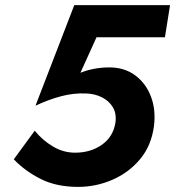

<svg xmlns="http://www.w3.org/2000/svg" viewBox="-20 -720 686 752"><path d="M583 -226Q591 -289 571.5 -341Q552 -393 510 -424.5Q468 -456 408 -456Q348 -456 295 -435L358 -574H626L646 -700H271L119 -306Q170 -330 219 -343Q268 -356 316 -354Q351 -353 379 -339Q407 -325 422 -300Q437 -275 432 -239Q423 -184 379 -153Q335 -122 274 -122Q228 -122 187 -146.5Q146 -171 116 -208L34 -96Q78 -50 139.5 -19Q201 12 286 12Q356 12 420.5 -16Q485 -44 529 -97Q573 -150 583 -226Z"/></svg>

Font: Jost* 600 Semi Italic
Style: Italic
Weight: 600
Italic angle: -10°
Version: Version 3.200; ttfautohint (v0.97) -l 8 -r 50 -G 200 -x 14 -